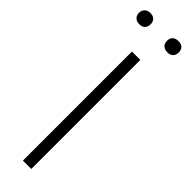

<svg xmlns="http://www.w3.org/2000/svg" viewBox="-268 -767 762 762"><g transform="rotate(45 112.5 -386.0)"><path d="M0 -740Q0 -755 9 -763.5Q18 -772 33 -772Q48 -772 56.5 -764Q65 -756 65 -740Q65 -726 56.5 -717.5Q48 -709 33 -709Q18 -709 9 -717.5Q0 -726 0 -740ZM157 -740Q157 -756 166 -764Q175 -772 191 -772Q206 -772 214.5 -764Q223 -756 223 -740Q223 -726 214.5 -717.5Q206 -709 191 -709Q175 -709 166 -717.5Q157 -726 157 -740ZM89 -612H136V0H89Z"/></g></svg>

Font: Athiti Light
Style: Regular
Weight: 300
Designer: CadsonDemak Team
Foundry: CadsonDemak
Version: Version 1.032